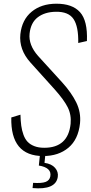

<svg xmlns="http://www.w3.org/2000/svg" viewBox="-20 -839 494 1045"><path d="M157.2 184.6 160.2 156.2Q207 159.2 228.3 151.1Q249.5 143.1 253.9 121.1Q258.3 96.7 241.9 82Q225.6 67.4 191.4 62L197.8 0H227.1L222.2 47.4Q260.7 52.7 279.8 74.7Q298.8 96.7 294.4 124.5Q283.2 195.8 157.2 184.6ZM215.3 10.3Q36.6 10.3 41.5 -199.7L91.3 -214.8Q92.3 -180.2 95.7 -154.8Q99.1 -129.4 107.7 -105.7Q116.2 -82 130.4 -67.1Q144.5 -52.2 167.2 -43.5Q189.9 -34.7 220.7 -34.7Q350.6 -34.7 364.3 -165Q369.1 -214.4 348.4 -255.4Q327.6 -296.4 278.3 -351.6L145.5 -499Q82.5 -569.3 90.8 -652.8Q99.6 -731.9 152.1 -775.1Q204.6 -818.4 285.6 -818.8Q373.5 -819.3 415.5 -772.7Q457.5 -726.1 453.1 -615.7L405.8 -605Q407.7 -693.8 380.4 -735.1Q353 -776.4 283.2 -774.9Q223.6 -773.9 185.5 -744.9Q147.5 -715.8 141.1 -656.7Q134.3 -594.2 187.5 -534.2L318.8 -390.1Q369.1 -334.5 395.3 -281Q421.4 -227.5 415.5 -168Q406.2 -80.1 352.3 -34.9Q298.3 10.3 215.3 10.3Z"/></svg>

Font: Oswald
Style: Extra-Light
Weight: 200
Designer: Vernon Adams
Foundry: Vernon Adams
Version: 3.0; ttfautohint (v0.94.23-7a4d-dirty) -l 8 -r 50 -G 200 -x 